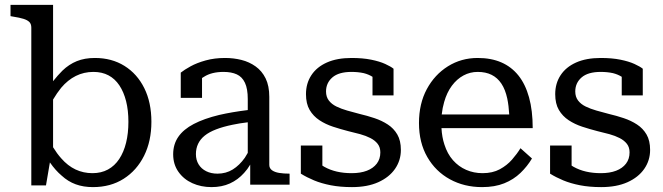

<svg xmlns="http://www.w3.org/2000/svg" viewBox="-20 -755 2711 785"><path d="M360 10Q321 10 289.5 -1.5Q258 -13 232 -37Q207 -58 184 -91L168 3H108V-642Q108 -657 100 -665Q92 -673 76 -678Q60 -683 34 -687L23 -689V-735H197V-423Q216 -447 235 -466Q262 -492 294 -505Q326 -518 368 -518Q437 -518 489 -485.5Q541 -453 570 -394.5Q599 -336 599 -257Q599 -178 569 -118Q539 -58 485.5 -24Q432 10 360 10ZM197 -153Q213 -127 230 -108Q257 -77 289 -62Q321 -47 358 -47Q394 -47 421.5 -62Q449 -77 467.5 -105Q486 -133 495.5 -171.5Q505 -210 505 -257Q505 -304 495.5 -341.5Q486 -379 468 -406Q450 -433 423.5 -447Q397 -461 362 -461Q323 -461 290 -444.5Q257 -428 230 -396Q213 -375 197 -348Z M1003 0V-82Q992 -63 978 -48Q953 -20 920 -5Q887 10 845 10Q802 10 766.5 -6Q731 -22 709.5 -52.5Q688 -83 688 -124Q688 -165 709 -195.5Q730 -226 772 -248Q814 -270 876 -285Q928 -297 993 -305V-350Q993 -392 981.5 -416.5Q970 -441 948 -451Q926 -461 894 -461Q845 -461 814 -441Q810 -439 806 -436V-355H719V-458Q734 -470 759.5 -484Q785 -498 821 -508Q857 -518 900 -518Q935 -518 967 -510Q999 -502 1025 -483.5Q1051 -465 1066 -434.5Q1081 -404 1081 -359V-81Q1081 -67 1092 -59Q1103 -51 1121.5 -48Q1140 -45 1164 -45V0ZM993 -255Q959 -251 931 -245Q892 -237 863.5 -226Q835 -215 817 -200.5Q799 -186 790 -167Q781 -148 781 -125Q781 -101 792 -83Q803 -65 823 -55Q843 -45 869 -45Q904 -45 931.5 -62Q959 -79 981 -110Q987 -119 993 -130Z M1535 -132Q1535 -153 1524 -167Q1513 -181 1494.5 -190.5Q1476 -200 1452.5 -206.5Q1429 -213 1403 -219Q1372 -227 1341.5 -237Q1311 -247 1286 -263.5Q1261 -280 1246 -305.5Q1231 -331 1231 -370Q1231 -414 1253 -447.5Q1275 -481 1316.5 -499.5Q1358 -518 1417 -518Q1463 -518 1497.5 -511Q1532 -504 1555 -493.5Q1578 -483 1589 -474V-365H1503V-441Q1487 -451 1467 -456Q1444 -461 1417 -461Q1365 -461 1339 -438.5Q1313 -416 1313 -381Q1313 -359 1324.5 -344Q1336 -329 1355.5 -319.5Q1375 -310 1399.5 -303Q1424 -296 1451 -289Q1481 -282 1511 -272Q1541 -262 1565.5 -246Q1590 -230 1604.5 -205Q1619 -180 1619 -142Q1619 -99 1595 -64.5Q1571 -30 1526.5 -10Q1482 10 1419 10Q1371 10 1332.5 2.5Q1294 -5 1264 -17.5Q1234 -30 1210 -45V-160H1298V-78Q1302 -75 1306 -73Q1329 -60 1357 -53.5Q1385 -47 1418 -47Q1454 -47 1480 -57Q1506 -67 1520.5 -86Q1535 -105 1535 -132Z M1785 -231Q1787 -194 1797 -164Q1809 -126 1832 -100Q1855 -74 1886 -60.5Q1917 -47 1953 -47Q1994 -47 2023.5 -63Q2053 -79 2073.5 -102.5Q2094 -126 2108 -149L2155 -107Q2136 -75 2108 -48Q2080 -21 2041.5 -5.5Q2003 10 1951 10Q1878 10 1819.5 -22Q1761 -54 1727 -113Q1693 -172 1693 -252Q1693 -331 1725 -390.5Q1757 -450 1811.5 -484Q1866 -518 1933 -518Q1988 -518 2029.5 -500Q2071 -482 2099.5 -446.5Q2128 -411 2143 -357Q2158 -303 2158 -231ZM1786 -287H2062Q2060 -323 2054 -352Q2046 -389 2030 -413Q2014 -437 1990 -449Q1966 -461 1933 -461Q1902 -461 1875 -446.5Q1848 -432 1827.5 -404.5Q1807 -377 1796 -338Q1789 -314 1786 -287Z M2554 -132Q2554 -153 2543 -167Q2532 -181 2513.5 -190.5Q2495 -200 2471.5 -206.5Q2448 -213 2422 -219Q2391 -227 2360.5 -237Q2330 -247 2305 -263.5Q2280 -280 2265 -305.5Q2250 -331 2250 -370Q2250 -414 2272 -447.5Q2294 -481 2335.5 -499.5Q2377 -518 2436 -518Q2482 -518 2516.5 -511Q2551 -504 2574 -493.5Q2597 -483 2608 -474V-365H2522V-441Q2506 -451 2486 -456Q2463 -461 2436 -461Q2384 -461 2358 -438.5Q2332 -416 2332 -381Q2332 -359 2343.5 -344Q2355 -329 2374.5 -319.5Q2394 -310 2418.5 -303Q2443 -296 2470 -289Q2500 -282 2530 -272Q2560 -262 2584.5 -246Q2609 -230 2623.5 -205Q2638 -180 2638 -142Q2638 -99 2614 -64.5Q2590 -30 2545.5 -10Q2501 10 2438 10Q2390 10 2351.5 2.5Q2313 -5 2283 -17.5Q2253 -30 2229 -45V-160H2317V-78Q2321 -75 2325 -73Q2348 -60 2376 -53.5Q2404 -47 2437 -47Q2473 -47 2499 -57Q2525 -67 2539.5 -86Q2554 -105 2554 -132Z"/></svg>

Font: Roboto Serif 20pt
Style: Regular
Weight: 400
Designer: Greg Gazdowicz
Foundry: Commercial Type
Version: Version 1.008